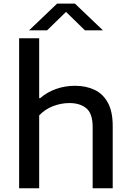

<svg xmlns="http://www.w3.org/2000/svg" viewBox="-20 -1014 702 1034"><path d="M83 0V-808H191V-485.5H196.5Q234.5 -518.5 282.8 -535.2Q331 -552 384 -552Q443.5 -552 489.2 -530.2Q535 -508.5 561 -460.8Q587 -413 587 -335.5V0H479V-330Q479 -402.5 445 -430.8Q411 -459 353.5 -459Q310 -459 266.8 -442.8Q223.5 -426.5 191 -392.5V0ZM136.5 -850.5 287.5 -994.5H383.5L534.5 -850.5H437.5L335.5 -950L233.5 -850.5Z"/></svg>

Font: Encode Sans Expanded Medium
Style: Regular
Weight: 500
Width: 7
Designer: Multiple Designers
Foundry: Impallari Type
Version: Version 3.000; ttfautohint (v1.8.3) -l 8 -r 50 -G 200 -x 14 